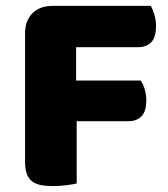

<svg xmlns="http://www.w3.org/2000/svg" viewBox="-20 -626 571 651"><path d="M491 -606Q498 -595 503.5 -576.5Q509 -558 509 -538Q509 -499 492.5 -482.5Q476 -466 448 -466H238V-353H457Q465 -342 470.5 -324Q476 -306 476 -286Q476 -248 459.5 -231.5Q443 -215 415 -215H240V-4Q229 -1 205.5 2Q182 5 159 5Q136 5 118.5 1.5Q101 -2 89 -11Q77 -20 71 -36Q65 -52 65 -78V-513Q65 -556 90 -581Q115 -606 158 -606Z"/></svg>

Font: Baloo Paaji
Style: Regular
Weight: 400
Designer: Shuchita Grover and Ek Type
Foundry: Ek Type
Version: Version 1.443;PS 1.000;hotconv 16.6.51;makeotf.lib2.5.65220;